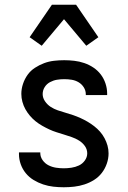

<svg xmlns="http://www.w3.org/2000/svg" viewBox="-20 -782 540 810"><path d="M249 8Q227 8 205 5.5Q183 3 162 -4Q141 -11 122 -22.5Q103 -34 89 -51Q75 -68 67.5 -89Q60 -110 60 -132V-139H150V-136Q150 -120 160 -106Q170 -92 185 -84.5Q200 -77 216.5 -74.5Q233 -72 249 -72Q265 -72 281.5 -74.5Q298 -77 313 -84Q328 -91 338 -105Q348 -119 348 -135Q348 -152 338 -166Q328 -180 313.5 -189Q299 -198 283 -203.5Q267 -209 251 -214Q235 -219 219 -224Q203 -229 188 -236Q173 -243 158 -251.5Q143 -260 130 -270.5Q117 -281 106 -294Q95 -307 87 -321.5Q79 -336 74.5 -352.5Q70 -369 70 -386Q70 -407 77 -428Q84 -449 96.5 -466.5Q109 -484 127.5 -496Q146 -508 166 -515.5Q186 -523 207.5 -525.5Q229 -528 251 -528Q272 -528 293.5 -525.5Q315 -523 335.5 -516Q356 -509 374 -497Q392 -485 405 -468Q418 -451 425 -430Q432 -409 432 -388V-381H342V-384Q342 -400 333.5 -413.5Q325 -427 311.5 -435Q298 -443 282.5 -445.5Q267 -448 251 -448Q235 -448 220 -445.5Q205 -443 191 -435.5Q177 -428 168.5 -414.5Q160 -401 160 -385Q160 -369 170 -354.5Q180 -340 194 -331Q208 -322 224 -316.5Q240 -311 256 -306.5Q272 -302 288 -296.5Q304 -291 319.5 -284Q335 -277 349.5 -268.5Q364 -260 377.5 -249.5Q391 -239 402 -226.5Q413 -214 421 -199Q429 -184 433.5 -168Q438 -152 438 -135Q438 -113 430.5 -91.5Q423 -70 409.5 -52.5Q396 -35 377 -23Q358 -11 336.5 -4Q315 3 293 5.5Q271 8 249 8ZM156 -589 105 -625 199 -762H301L395 -625L344 -589L250 -701Z"/></svg>

Font: Iosevka Medium
Style: Regular
Weight: 500
Monospace: yes
Designer: Belleve Invis
Foundry: Belleve Invis
Version: Version 32.5.0; ttfautohint (v1.8.4)